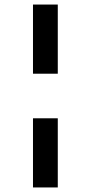

<svg xmlns="http://www.w3.org/2000/svg" viewBox="-20 -772 398 844"><path d="M234 -752V-448H125V-752ZM234 -252V52H125V-252Z"/></svg>

Font: Pathway Extreme ExtraBold
Style: Regular
Weight: 800
Designer: Eduardo Rodriguez Tunni
Foundry: Eduardo Rodriguez Tunni
Version: Version 1.001;gftools[0.9.26]